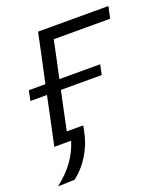

<svg xmlns="http://www.w3.org/2000/svg" viewBox="-134 -583 723 836"><g transform="rotate(-20 228.0 -164.5)"><path d="M-9 167.5Q40.5 128.5 69.5 87.5Q98.5 46.5 112.5 0H34.5Q46.5 -55.5 57.5 -107.2Q68.5 -159 81 -219.5L82 -223H5L14.5 -269.5H91.5Q105.5 -334.5 116.8 -387.2Q128 -440 139.5 -495.5H465.5L454 -441H192.5L175.5 -360Q166.5 -319.5 156 -269.5H345L335.5 -223H146.5L145.5 -219.5Q135 -170.5 126 -128Q117 -85.5 108.5 -44.5H185Q183.5 -38.5 182.2 -32.2Q181 -26 180 -20Q169.5 35.5 140.5 83.8Q111.5 132 68 165Z"/></g></svg>

Font: Heraclito Light
Style: Italic
Weight: 300
Italic angle: -12°
Designer: Kostas Bartsokas (font) & Cristiano Sobral (main changes)
Foundry: Kostas Bartsokas (font) & Cristiano Sobral (main changes)
Version: Version 1.00;July 8, 2020;FontCreator 13.0.0.2655 64-bit